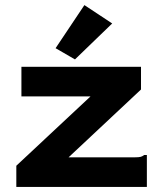

<svg xmlns="http://www.w3.org/2000/svg" viewBox="-20 -733 640 753"><path d="M44 -83 335 -355H64V-471H533V-382L249 -116H508Q525 -116 532 -118Q539 -120 545 -125H556V0H44ZM274 -500 198 -544 311 -713 420 -641Z"/></svg>

Font: Inconsolata Expanded Black
Style: Regular
Weight: 900
Width: 7
Monospace: yes
Designer: Raph Levien, Cyreal, Brenton Simpson
Foundry: Raph Levien, Cyreal, Google
Version: Version 3.001; ttfautohint (v1.8.2.53-6de2)